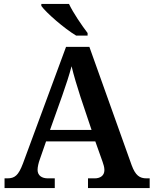

<svg xmlns="http://www.w3.org/2000/svg" viewBox="-20 -951 777 971"><path d="M365 -771H423V-784C394 -822 350 -886 329 -931H189V-921C214 -886 305 -807 365 -771ZM3 0H257V-49H222C192 -49 170 -63 170 -92C170 -106 175 -128 181 -144L213 -236H462L499 -132C503 -120 508 -106 508 -91C508 -62 486 -49 459 -49H425V0H737V-49H721C686 -49 665 -64 646 -115L432 -714H314L96 -124C73 -63 54 -49 17 -49H3ZM233 -294 295 -468C313 -519 330 -571 342 -616C353 -569 371 -511 387 -461L443 -294Z"/></svg>

Font: Noto Serif Oriya SemiBold
Style: Regular
Weight: 600
Designer: David Williams
Foundry: Google LLC, David Williams
Version: Version 1.051